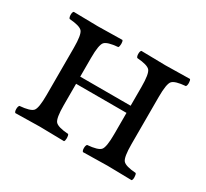

<svg xmlns="http://www.w3.org/2000/svg" viewBox="-102 -611 816 762"><g transform="rotate(30 305.5 -230.0)"><path d="M500 -337.9V-122.1Q500 -62 512 -48.1Q523.9 -34.2 571.8 -30.8Q575.7 -25.9 575.9 -13.9Q576.2 -2 571.8 2Q485.8 0 460.9 0Q433.1 0 349.1 2Q344.2 -2 344.2 -13.9Q344.2 -25.9 349.1 -30.8Q397 -34.7 408.9 -48.3Q420.9 -62 420.9 -122.1V-219.2H189.9V-122.1Q189.9 -62 201.9 -48.1Q213.9 -34.2 262.2 -30.8Q266.1 -25.9 266.1 -13.9Q266.1 -2 262.2 2Q176.3 0 150.9 0Q123 0 39.1 2Q34.2 -2 34.2 -13.9Q34.2 -25.9 39.1 -30.8Q86.9 -34.7 98.9 -48.3Q110.8 -62 110.8 -122.1V-337.9Q110.8 -397.9 98.9 -411.9Q86.9 -425.8 39.1 -429.2Q34.2 -434.1 34.2 -446Q34.2 -458 39.1 -461.9Q125 -460 149.9 -460Q177.7 -460 262.2 -461.9Q266.1 -458 266.1 -446Q266.1 -434.1 262.2 -429.2Q214.4 -425.3 202.1 -411.6Q189.9 -397.9 189.9 -337.9V-252H420.9V-337.9Q420.9 -397.9 408.9 -411.9Q397 -425.8 349.1 -429.2Q344.2 -434.1 344.2 -446Q344.2 -458 349.1 -461.9Q435.1 -460 460 -460Q487.8 -460 571.8 -461.9Q575.7 -458 575.9 -446Q576.2 -434.1 571.8 -429.2Q523.9 -425.3 512 -411.6Q500 -397.9 500 -337.9Z"/></g></svg>

Font: Linux Libertine Capitals
Style: Small Caps
Weight: 400
Designer: Philipp H. Poll
Foundry: Philipp H. Poll
Version: Version 5.1.3